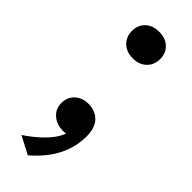

<svg xmlns="http://www.w3.org/2000/svg" viewBox="-229 -532 721 721"><g transform="rotate(45 131.5 -171.5)"><path d="M129 -369Q95 -369 74.5 -389Q54 -409 54 -440Q54 -471 74.5 -490.5Q95 -510 129 -510Q163 -510 183.5 -490.5Q204 -471 204 -440Q204 -409 183.5 -389Q163 -369 129 -369ZM108 167 37 130Q70 108 95.5 84.5Q121 61 137 37Q153 13 155 -10Q157 -13 159 -14.5Q161 -16 164 -15.5Q167 -15 170.5 -13.5Q174 -12 177 -9Q173 -2 167 1.5Q161 5 154 7Q147 9 137 9Q103 9 80.5 -10.5Q58 -30 58 -61Q58 -92 79 -111.5Q100 -131 133 -131Q156 -131 174.5 -121Q193 -111 203.5 -91Q214 -71 214 -40Q214 -1 202 35.5Q190 72 166.5 104.5Q143 137 108 167Z"/></g></svg>

Font: Roboto Serif 28pt Condensed Medium
Style: Regular
Weight: 500
Width: 3
Designer: Greg Gazdowicz
Foundry: Commercial Type
Version: Version 1.008